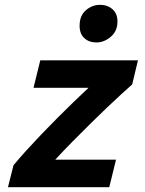

<svg xmlns="http://www.w3.org/2000/svg" viewBox="-20 -776 600 796"><path d="M13 0 36 -91Q60 -120 89.5 -152.5Q119 -185 152 -219.5Q185 -254 219 -288Q253 -322 285.5 -353.5Q318 -385 347 -412H119L147 -526H552L528 -426Q510 -410 483 -385.5Q456 -361 423 -329.5Q390 -298 353.5 -262Q317 -226 280 -188.5Q243 -151 209 -114H461L433 0ZM379.6 -600Q349 -600 329.5 -618Q310 -636 310 -669.2Q310 -711 336 -733.5Q362 -756 395 -756Q425.2 -756 446.1 -738Q467 -720 467 -687Q467 -647 439.3 -623.5Q411.6 -600 379.6 -600Z"/></svg>

Font: Ubuntu Sans Mono
Style: Italic
Weight: 400
Italic angle: -13.5°
Monospace: yes
Designer: Dalton Maag Ltd
Foundry: Dalton Maag Ltd
Version: Version 1.006